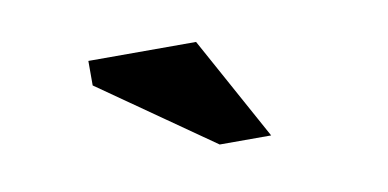

<svg xmlns="http://www.w3.org/2000/svg" viewBox="-34 -827 638 316"><g transform="rotate(-10 285.0 -669.5)"><path d="M124 -715V-756H304L399 -583H313Z"/></g></svg>

Font: Suez One
Style: Regular
Weight: 400
Version: Version 1.000